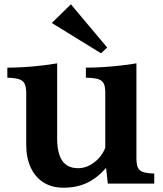

<svg xmlns="http://www.w3.org/2000/svg" viewBox="-20 -855 760 894"><path d="M310.1 -835 479 -633.8 450.2 -606.9 221.2 -748ZM474.1 -73.2Q430.7 -24.4 383.5 -2.7Q336.4 19 274.9 19Q221.7 19 182.9 -5.4Q144 -29.8 123 -75Q102.1 -120.1 102.1 -182.1V-409.2Q103 -443.4 96.4 -460.9Q89.8 -478.5 70.8 -485.4Q51.8 -492.2 14.2 -493.2V-540Q50.3 -540 91.1 -542.5Q131.8 -544.9 172.1 -549.6Q212.4 -554.2 246.1 -560.1V-211.9Q246.1 -141.1 270 -106.4Q293.9 -71.8 344.2 -71.8Q370.1 -71.8 394.8 -84Q419.4 -96.2 439.5 -117.7Q459.5 -139.2 470.2 -167V-407.2Q471.2 -434.1 468 -450.7Q464.8 -467.3 455.3 -476.3Q445.8 -485.4 427.7 -489Q409.7 -492.7 379.9 -493.2V-540Q416 -540 457.5 -542.5Q499 -544.9 540 -549.6Q581.1 -554.2 615.2 -560.1V-131.8Q614.3 -97.7 620.1 -79.6Q626 -61.5 644.3 -54.7Q662.6 -47.9 698.2 -46.9V0H481.9Z"/></svg>

Font: BIZ UDPMincho
Style: Bold
Weight: 700
Designer: TypeBank Co., Ltd.
Foundry: Morisawa Inc.
Version: Version 1.06